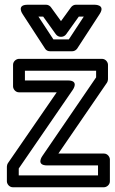

<svg xmlns="http://www.w3.org/2000/svg" viewBox="-20 -764 483 809"><path d="M59 -25V-54L287 -386C287 -386 315 -425 266 -425H85V-466H385V-438L158 -106C158 -106 130 -67 179 -67H393V-25ZM9 0C9 11 19 25 34 25H418C429 25 443 15 443 0V-92C443 -103 433 -117 418 -117H226L431 -416C433 -419 435 -425 435 -430V-491C435 -502 425 -516 410 -516H60C49 -516 35 -506 35 -491V-400C35 -389 45 -375 60 -375H219L13 -76C11 -73 9 -67 9 -62ZM205 -598 142 -694H162L215 -620C220 -613 228 -609 235 -609H239C247 -609 255 -614 259 -620L312 -694H333L270 -598ZM170 -559C174 -552 182 -548 191 -548H284C292 -548 300 -552 305 -559L400 -705C426 -745 379 -744 379 -744H299C292 -744 284 -740 279 -733L237 -675L195 -733C191 -739 183 -744 175 -744H96C48 -744 75 -705 75 -705Z"/></svg>

Font: Falling Sky
Style: Ou
Weight: 400
Designer: Paul D. Hunt
Foundry: Adobe Systems Incorporated
Version: Version 1.02